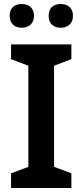

<svg xmlns="http://www.w3.org/2000/svg" viewBox="-20 -935 410 955"><path d="M28 -856C28 -816 55 -797 88 -797C121 -797 149 -816 149 -856C149 -898 121 -915 88 -915C55 -915 28 -898 28 -856ZM222 -856C222 -816 248 -797 282 -797C315 -797 343 -816 343 -856C343 -898 315 -915 282 -915C248 -915 222 -898 222 -856ZM335 0V-73L249 -105V-608L335 -641V-714H35V-641L121 -608V-105L35 -73V0Z"/></svg>

Font: Noto Sans Gurmukhi SemiBold
Style: Regular
Weight: 600
Designer: Jelle Bosma - Monotype Design Team
Foundry: Monotype Imaging Inc.
Version: Version 2.004